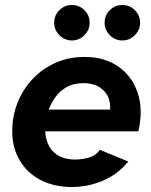

<svg xmlns="http://www.w3.org/2000/svg" viewBox="-20 -737 603 769"><path d="M268 12Q196 12 142.5 -16Q89 -44 59 -94.5Q29 -145 29 -211Q29 -272 50.5 -326Q72 -380 111 -421Q150 -462 202.5 -485.5Q255 -509 319 -509Q399 -509 454.5 -470Q510 -431 532 -363.5Q554 -296 534 -211H161Q163 -175 178 -149.5Q193 -124 219 -111Q245 -98 280 -98Q307 -98 335 -105.5Q363 -113 380 -137L494 -90Q451 -38 391.5 -13Q332 12 268 12ZM175 -298H421Q423 -333 409 -356.5Q395 -380 371 -392Q347 -404 314 -404Q276 -404 248.5 -389Q221 -374 203.5 -350Q186 -326 175 -298ZM470 -575Q441 -575 420 -596Q399 -617 399 -646Q399 -676 420 -696.5Q441 -717 470 -717Q499 -717 520 -696.5Q541 -676 541 -646Q541 -617 520 -596Q499 -575 470 -575ZM268 -575Q239 -575 218 -596Q197 -617 197 -646Q197 -676 218 -696.5Q239 -717 268 -717Q297 -717 318 -696.5Q339 -676 339 -646Q339 -617 318 -596Q297 -575 268 -575Z"/></svg>

Font: Atkinson Hyperlegible Next
Style: Bold Italic
Weight: 700
Italic angle: -12°
Designer: Elliott Scott, Megan Eiswerth, Linus Boman, Theodore Petrosky, Letters from Sweden
Foundry: Applied Design Works, Letters from Sweden
Version: Version 2.001